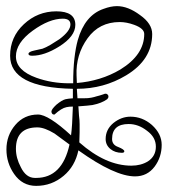

<svg xmlns="http://www.w3.org/2000/svg" viewBox="-20 -542 553 627"><path d="M98 65Q53 65 26 26Q1 -10 1 -54Q1 -100 30 -134Q59 -168 104 -168Q138 -168 212 -100Q216 -129 218 -194Q205 -194 197 -192Q181 -189 158 -168H156Q150 -168 148 -176V-178Q148 -185 164 -200Q182 -215 194 -218Q203 -220 218 -221Q218 -235 218 -252Q13 -256 13 -360Q13 -421 58 -463Q103 -505 164 -505Q226 -505 226 -461Q226 -423 173 -390Q125 -360 85 -360Q73 -360 73 -366Q73 -373 92 -377L119 -383Q132 -388 145.5 -396Q159 -404 174 -414Q210 -441 210 -462Q210 -481 185 -481Q141 -481 87 -442Q32 -402 32 -358Q32 -312 99 -288Q149 -270 206 -270H219Q219 -316 223 -351Q227 -386 234 -411Q257 -492 318 -513Q342 -522 362 -522Q398 -522 437 -493Q477 -465 477 -431Q477 -347 392 -296Q319 -252 231 -252L233 -221H237H251Q260 -221 267 -221.5Q274 -222 278 -223L287 -225Q291 -226 295.5 -227.5Q300 -229 305 -230Q312 -232 316 -233.5Q320 -235 323 -236H325Q331 -236 334 -229V-226Q334 -222 330 -218Q312 -205 282 -199Q275 -198 264.5 -197Q254 -196 240 -195Q237 -195 236 -195L238 -164Q240 -150 240 -136.5Q240 -123 240 -110Q240 -101 239.5 -93Q239 -85 239 -77Q325 -1 409 -1Q440 -1 463 -15Q489 -32 489 -63Q489 -94 460 -115Q432 -137 400 -137Q346 -137 346 -88Q346 -69 366 -62Q386 -54 386 -48Q386 -43 378 -43Q356 -43 341 -55Q325 -68 325 -88Q325 -119 350 -140Q376 -161 406 -161Q445 -161 476 -134Q508 -105 508 -69Q508 -29 485 2Q461 34 421 34Q355 34 236 -51Q225 1 188 32Q149 65 98 65ZM231 -271Q269 -274 305 -285Q341 -296 373 -315Q451 -363 451 -431Q451 -449 418 -461Q393 -470 371 -470Q304 -470 266 -417Q227 -363 230 -295ZM94 39H98Q183 39 207 -70L158 -106Q125 -126 102 -126Q32 -126 32 -56Q32 -26 48 4Q65 39 94 39Z"/></svg>

Font: Ole
Style: Regular
Weight: 400
Designer: Robert E. Leuschke
Foundry: Robert E. Leuschke
Version: Version 1.010; ttfautohint (v1.8.3)